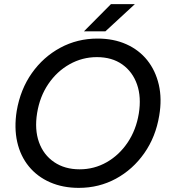

<svg xmlns="http://www.w3.org/2000/svg" viewBox="-20 -899 820 931"><path d="M362 12Q285 12 223 -15Q161 -42 120 -92Q79 -142 63.5 -210.5Q48 -279 61 -361Q79 -466 134.5 -544.5Q190 -623 272.5 -667.5Q355 -712 453 -712Q531 -712 592.5 -684.5Q654 -657 694 -607Q734 -557 750 -488.5Q766 -420 752 -338Q735 -235 679.5 -156Q624 -77 542 -32.5Q460 12 362 12ZM366 -78Q437 -78 497.5 -112.5Q558 -147 599 -208Q640 -269 653 -348Q666 -428 644.5 -489.5Q623 -551 573 -586.5Q523 -622 450 -622Q379 -622 317.5 -587.5Q256 -553 214.5 -492Q173 -431 160 -351Q147 -271 169 -209.5Q191 -148 242.5 -113Q294 -78 366 -78ZM387 -747 518 -879H634L491 -747Z"/></svg>

Font: Figtree Light Medium
Style: Italic
Weight: 500
Italic angle: -9.5°
Version: Version 2.000